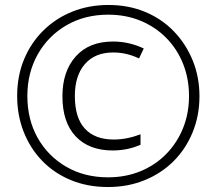

<svg xmlns="http://www.w3.org/2000/svg" viewBox="-20 -743 871 772"><path d="M414 9Q332 9 264.5 -19Q197 -47 149 -97Q101 -147 75 -213.5Q49 -280 49 -357Q49 -438 77 -505Q105 -572 155 -621Q205 -670 271.5 -696.5Q338 -723 416 -723Q497 -723 564 -695Q631 -667 679.5 -616.5Q728 -566 755 -499.5Q782 -433 782 -356Q782 -278 754.5 -211Q727 -144 678 -95Q629 -46 561.5 -18.5Q494 9 414 9ZM414 -30Q486 -30 546 -55Q606 -80 649.5 -125Q693 -170 716.5 -229Q740 -288 740 -357Q740 -426 716.5 -485.5Q693 -545 649.5 -589.5Q606 -634 546.5 -659Q487 -684 415 -684Q320 -684 246.5 -641Q173 -598 131.5 -524Q90 -450 90 -357Q90 -263 131 -189.5Q172 -116 245.5 -73Q319 -30 414 -30ZM433 -138Q338 -138 284.5 -194.5Q231 -251 231 -356Q231 -456 284.5 -516Q338 -576 434 -576Q469 -576 500 -568.5Q531 -561 558 -548L539 -508Q489 -532 435 -532Q362 -532 321.5 -485.5Q281 -439 281 -357Q281 -269 321.5 -225.5Q362 -182 437 -182Q490 -182 545 -203V-161Q493 -138 433 -138Z"/></svg>

Font: Noto Sans Gurmukhi Condensed Light
Style: Regular
Weight: 300
Width: 3
Designer: Jelle Bosma - Monotype Design Team
Foundry: Monotype Imaging Inc.
Version: Version 2.004; ttfautohint (v1.8.4.7-5d5b)